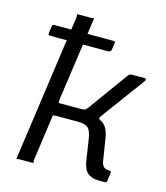

<svg xmlns="http://www.w3.org/2000/svg" viewBox="-111 -830 794 918"><g transform="rotate(15 285.5 -370.5)"><path d="M56 0 158.2 -726.2Q158.7 -733.7 157.5 -737.8Q156.3 -742 160 -742H225Q232.5 -741.7 236.1 -743.7Q239.8 -745.7 240.8 -742L181.5 -324.4Q181 -318 182.2 -313.3Q183.4 -308.7 179.7 -308.7H317L339.3 -291.2Q391.2 -290.1 413.4 -268.8Q435.7 -247.5 441.9 -203.9L459.2 -95Q462.9 -74.3 472.9 -66.7Q482.9 -59 500.6 -59Q509.8 -59 508.6 -49.8L502.9 -8.8Q501.9 -4.1 499.2 -2.1Q496.4 0 490.1 0H464.4Q430.3 0 409.3 -16.1Q388.2 -32.2 381.4 -75L366.1 -174.7Q359.9 -219.5 344.7 -232.8Q329.4 -246.1 295.3 -246.1H186.6Q180.1 -246.4 176 -244.4Q171.8 -242.4 170.8 -246.1L138.6 -15.8Q138 -9.3 139.3 -4.7Q140.5 0 136.8 0H71.8Q65.3 -0.3 61.2 1.7Q57 3.7 56 0ZM293.4 -275.8 293.9 -308.7Q308.7 -308.7 315.1 -313.7Q321.6 -318.8 330.1 -331.3L464.6 -516.9Q469 -523.4 473.8 -526.7Q478.7 -530 485.4 -530H546.9Q554.4 -530 555.5 -525.9Q556.5 -521.8 551.9 -515.3L392.5 -298.8Q387.7 -292.7 388.3 -288.2Q388.9 -283.7 396.3 -279.7ZM59.7 -608.6Q53.2 -608.6 51.1 -611.5Q49.1 -614.5 50.1 -620.4L54.7 -652.8Q56.3 -663.4 64.3 -663.4H359.8Q368.6 -663.4 366.3 -654.1L361.6 -621Q360.1 -608.6 344.9 -608.6Z"/></g></svg>

Font: Libre Franklin Thin
Style: Italic
Weight: 100
Italic angle: -8°
Designer: Pablo Impallari, Rodrigo Fuenzalida, Nhung Nguyen
Foundry: Impallari Type
Version: Version 3.000